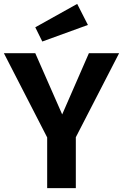

<svg xmlns="http://www.w3.org/2000/svg" viewBox="-24 -965 631 985"><path d="M365 -261V0H218V-260L-4 -692H157L295 -378L432 -692H587ZM427 -837 193 -752 157 -825 372 -945Z"/></svg>

Font: FiraSans
Style: Regular
Weight: 600
Designer: Carrois Corporate & Edenspiekermann AG
Foundry: Carrois Corporate GbR & Edenspiekermann AG
Version: Version 3.106;PS 003.106;hotconv 1.0.70;makeotf.lib2.5.58329